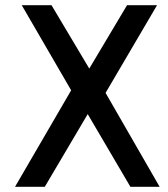

<svg xmlns="http://www.w3.org/2000/svg" viewBox="-20 -497 649 742"><path d="M255 -148 38 225H153L319 -56L484 225H597L388 -138L587 -477H471L325 -232L179 -477H64Z"/></svg>

Font: Mint Spirit No2
Style: Bold
Weight: 700
Designer: HARENDAL Hirwen
Foundry: Arkandis Digital Foundry.
Version: Version 1.004;FFEdit